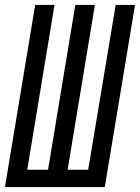

<svg xmlns="http://www.w3.org/2000/svg" viewBox="-28 -755 565 775"><path d="M-8 0 114 -735H192L82 -70H166L276 -735H355L245 -70H328L439 -735H517L395 0Z"/></svg>

Font: Iosevka SS04 Oblique
Style: Regular
Weight: 400
Italic angle: -9°
Monospace: yes
Designer: Belleve Invis
Foundry: Belleve Invis
Version: Version 19.0.0; ttfautohint (v1.8.4)